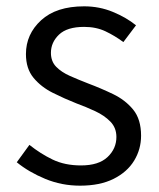

<svg xmlns="http://www.w3.org/2000/svg" viewBox="-20 -574 503 607"><path d="M233 13Q175 13 123 -8.5Q71 -30 33 -61L73 -116Q108 -88 146.5 -69.5Q185 -51 236 -51Q292 -51 320 -77.5Q348 -104 348 -141Q348 -170 329 -189.5Q310 -209 281 -222.5Q252 -236 222 -247Q184 -262 147 -280.5Q110 -299 86 -328Q62 -357 62 -403Q62 -466 110 -510Q158 -554 246 -554Q294 -554 336.5 -536.5Q379 -519 410 -494L370 -441Q343 -461 313.5 -475Q284 -489 246 -489Q192 -489 166.5 -464.5Q141 -440 141 -407Q141 -380 157.5 -363Q174 -346 201 -334Q228 -322 259 -310Q299 -295 337.5 -276.5Q376 -258 401 -227.5Q426 -197 426 -145Q426 -102 404 -66Q382 -30 339 -8.5Q296 13 233 13Z"/></svg>

Font: Source Han Sans SC Normal
Style: Regular
Weight: 350
Designer: Ryoko NISHIZUKA 西塚涼子 (kana, bopomofo & ideographs); Paul D. Hunt (Latin, Greek & Cyrillic); Sandoll Communications 산돌커뮤니
Foundry: Adobe
Version: Version 2.004;hotconv 1.0.118;makeotfexe 2.5.65603